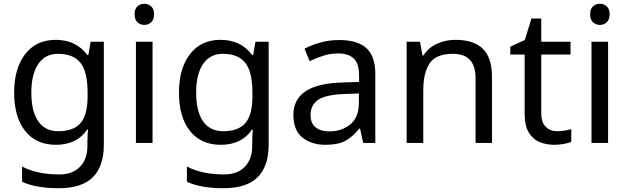

<svg xmlns="http://www.w3.org/2000/svg" viewBox="-20 -757 3326 1017"><path d="M275 -546Q328 -546 370.5 -526Q413 -506 443 -465H448L460 -536H530V9Q530 124 471.5 182Q413 240 290 240Q172 240 97 206V125Q176 167 295 167Q364 167 403.5 126.5Q443 86 443 16V-5Q443 -17 444 -39.5Q445 -62 446 -71H442Q388 10 276 10Q172 10 113.5 -63Q55 -136 55 -267Q55 -395 113.5 -470.5Q172 -546 275 -546ZM287 -472Q220 -472 183 -418.5Q146 -365 146 -266Q146 -167 182.5 -114.5Q219 -62 289 -62Q370 -62 407 -105.5Q444 -149 444 -246V-267Q444 -377 406 -424.5Q368 -472 287 -472Z M745 -737Q765 -737 780.5 -723.5Q796 -710 796 -681Q796 -653 780.5 -639Q765 -625 745 -625Q723 -625 708 -639Q693 -653 693 -681Q693 -710 708 -723.5Q723 -737 745 -737ZM788 -536V0H700V-536Z M1148 -546Q1201 -546 1243.5 -526Q1286 -506 1316 -465H1321L1333 -536H1403V9Q1403 124 1344.5 182Q1286 240 1163 240Q1045 240 970 206V125Q1049 167 1168 167Q1237 167 1276.5 126.5Q1316 86 1316 16V-5Q1316 -17 1317 -39.5Q1318 -62 1319 -71H1315Q1261 10 1149 10Q1045 10 986.5 -63Q928 -136 928 -267Q928 -395 986.5 -470.5Q1045 -546 1148 -546ZM1160 -472Q1093 -472 1056 -418.5Q1019 -365 1019 -266Q1019 -167 1055.5 -114.5Q1092 -62 1162 -62Q1243 -62 1280 -105.5Q1317 -149 1317 -246V-267Q1317 -377 1279 -424.5Q1241 -472 1160 -472Z M1776 -545Q1874 -545 1921 -502Q1968 -459 1968 -365V0H1904L1887 -76H1883Q1848 -32 1809.5 -11Q1771 10 1703 10Q1630 10 1582 -28.5Q1534 -67 1534 -149Q1534 -229 1597 -272.5Q1660 -316 1791 -320L1882 -323V-355Q1882 -422 1853 -448Q1824 -474 1771 -474Q1729 -474 1691 -461.5Q1653 -449 1620 -433L1593 -499Q1628 -518 1676 -531.5Q1724 -545 1776 -545ZM1802 -259Q1702 -255 1663.5 -227Q1625 -199 1625 -148Q1625 -103 1652.5 -82Q1680 -61 1723 -61Q1791 -61 1836 -98.5Q1881 -136 1881 -214V-262Z M2392 -546Q2488 -546 2537 -499.5Q2586 -453 2586 -349V0H2499V-343Q2499 -472 2379 -472Q2290 -472 2256 -422Q2222 -372 2222 -278V0H2134V-536H2205L2218 -463H2223Q2249 -505 2295 -525.5Q2341 -546 2392 -546Z M2931 -62Q2951 -62 2972 -65.5Q2993 -69 3006 -73V-6Q2992 1 2966 5.5Q2940 10 2916 10Q2874 10 2838.5 -4.5Q2803 -19 2781 -55Q2759 -91 2759 -156V-468H2683V-510L2760 -545L2795 -659H2847V-536H3002V-468H2847V-158Q2847 -109 2870.5 -85.5Q2894 -62 2931 -62Z M3158 -737Q3178 -737 3193.5 -723.5Q3209 -710 3209 -681Q3209 -653 3193.5 -639Q3178 -625 3158 -625Q3136 -625 3121 -639Q3106 -653 3106 -681Q3106 -710 3121 -723.5Q3136 -737 3158 -737ZM3201 -536V0H3113V-536Z"/></svg>

Font: Noto Sans Chorasmian
Style: Regular
Weight: 400
Designer: Federico Parra Barrios
Foundry: Google LLC
Version: Version 1.004; ttfautohint (v1.8.4.7-5d5b)